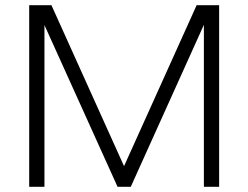

<svg xmlns="http://www.w3.org/2000/svg" viewBox="-20 -723 961 743"><path d="M152 0H93V-703H179L460 -80L741 -703H828V0H769V-627L486 0H435L152 -626Z"/></svg>

Font: Metropolitano Light
Style: Regular
Weight: 300
Designer: Fonts by Alex Slobzheninov & Chris M. Simpson / Changes by Cristiano Sobral
Foundry: Fonts by Alex Slobzheninov & Chris M. Simpson / Changes by Cristiano Sobral
Version: Version 1.00;August 30, 2020;FontCreator 13.0.0.2681 64-bit